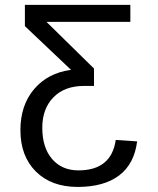

<svg xmlns="http://www.w3.org/2000/svg" viewBox="-20 -548 640 776"><path d="M506.8 -459.5H168L359.9 -271V-200.7H319.8Q240.7 -200.7 195.8 -154.5Q150.9 -108.4 150.9 -31.7Q150.9 48.3 190.4 94.5Q230 140.6 296.9 140.6Q430.2 140.6 447.8 17.6L534.2 23.4Q522.9 114.7 461.4 161.1Q399.9 207.5 293.9 207.5Q187.5 207.5 125 145.3Q62.5 83 62.5 -22Q62.5 -123 118.2 -188.2Q173.8 -253.4 267.1 -265.6L80.6 -442.4V-528.3H506.8Z"/></svg>

Font: Liberation Mono
Style: Regular
Weight: 400
Monospace: yes
Designer: Steve Matteson
Foundry: Ascender Corporation
Version: Version 2.1.5